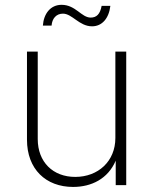

<svg xmlns="http://www.w3.org/2000/svg" viewBox="-20 -757 626 785"><path d="M278.8 7.3C354 7.3 421.4 -25.9 453.1 -100.1V0H496.1V-545.9H451.7V-192.9C451.7 -97.7 381.3 -33.7 287.6 -33.7C196.3 -33.7 134.3 -94.7 134.3 -188.5V-545.9H90.3V-186C90.3 -65.4 167.5 7.3 278.8 7.3ZM356.4 -649.4C397 -649.4 425.3 -681.6 431.2 -732.9H395.5C389.2 -698.7 374.5 -685.1 350.6 -685.1C313 -685.1 289.1 -737.3 231.9 -737.3C186.5 -737.3 158.7 -701.2 155.3 -652.3H190.9C192.9 -681.2 210 -701.2 237.3 -701.2C275.4 -701.2 303.7 -649.4 356.4 -649.4Z"/></svg>

Font: Raveo ExtraLight
Style: Regular
Weight: 200
Designer: Jakub Foglar, Rasmus Andersson (Inter)
Foundry: Jakubfoglar.com
Version: Version 1.100;Glyphs 3.2.3 (3260)